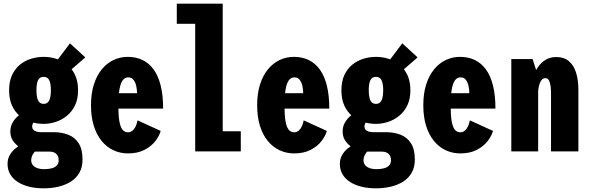

<svg xmlns="http://www.w3.org/2000/svg" viewBox="-20 -820 3190 1040"><path d="M216.6 -149Q180.9 -149 147.4 -159.4Q113.9 -169.8 87.3 -191.9Q60.6 -213.9 45 -248.4Q29.3 -282.9 29.3 -331Q29.3 -378.7 45.1 -412.9Q60.9 -447.1 87.7 -469.2Q114.5 -491.2 148 -501.6Q181.6 -512 216.6 -512Q251.5 -512 284.6 -501.6Q317.6 -491.2 344.4 -469.2Q371.2 -447.1 387 -412.9Q402.9 -378.7 402.9 -331Q402.9 -282.9 385.9 -248.4Q368.9 -213.9 341.2 -191.9Q313.6 -169.8 281 -159.4Q248.4 -149 216.6 -149ZM216.6 -257.4Q230.9 -257.4 239.4 -266Q247.9 -274.5 251.8 -290.8Q255.6 -307.1 255.6 -331Q255.6 -366.3 247 -385Q238.4 -403.7 216.6 -403.7Q194.2 -403.7 185.8 -385Q177.4 -366.3 177.4 -331Q177.4 -307.1 181.3 -290.8Q185.1 -274.5 193.6 -266Q202.1 -257.4 216.6 -257.4ZM314.9 -399 258.7 -452.1 359 -585.3 442.1 -509.1ZM270.4 -104Q314.6 -104 350.1 -90.1Q385.6 -76.2 406.3 -43.7Q427 -11.1 427 44.1Q427 85.5 410.4 115Q393.7 144.6 364.4 163.3Q335 182 296.9 191.1Q258.9 200.1 215.6 200.1Q174.4 200.1 138.8 191.5Q103.2 182.8 76.8 166Q50.3 149.3 35.6 124.5Q20.9 99.8 20.9 68Q20.9 40.2 33.1 19.6Q45.3 -1.1 63.1 -15.6Q80.9 -30.2 99 -39.2Q117.1 -48.3 128.3 -52.4L196 -15.9Q183.4 -12.2 172.8 -2.6Q162.2 6.9 155.7 20.2Q149.1 33.6 149.1 48.7Q149.1 63.1 157.4 73.9Q165.7 84.6 181.6 90.4Q197.5 96.3 220.7 96.3Q243.2 96.3 260.7 91.4Q278.2 86.6 288 75.9Q297.9 65.3 297.9 47.9Q297.9 33.4 292 22.8Q286.1 12.3 274.6 6.6Q263.2 1 247 1H151.1Q131.1 1 104 -12Q76.9 -25.1 56.4 -49.2Q36 -73.3 36 -107.1Q36 -131.2 44.9 -149.7Q53.9 -168.2 67 -181.6Q80.2 -195 93.4 -203.7Q106.6 -212.4 114.7 -216.9L184 -180.4Q176.3 -174.9 169.4 -167.4Q162.5 -159.9 158.3 -151.5Q154.1 -143 154.1 -134.9Q154.1 -124.9 159.9 -117.9Q165.6 -110.9 176.9 -107.4Q188.1 -104 204.1 -104Z M597.9 -315.3H722.3Q722.3 -333 718.2 -353Q714.1 -373.1 703.7 -387Q693.3 -401 674.3 -401Q656.4 -401 644.6 -385.1Q632.8 -369.2 626.9 -335.2Q621 -301.2 621 -246.7Q621 -195.6 626.4 -164.1Q631.7 -132.6 643.2 -118Q654.8 -103.4 673.3 -103.4Q686.9 -103.4 697.4 -112.2Q708 -120.9 715 -135.7Q722 -150.4 725.1 -168.1L850.4 -110.9Q843.2 -84 821.5 -55.9Q799.9 -27.7 762.9 -8.4Q725.9 11 673.3 11Q630.8 11 594.2 -6.2Q557.6 -23.4 530.4 -56.7Q503.1 -90 488 -138.6Q472.9 -187.3 472.9 -250.1Q472.9 -313.1 488.2 -361.7Q503.6 -410.4 530.8 -443.8Q558 -477.3 594.2 -494.6Q630.4 -512 672 -512Q716.6 -512 751.9 -495Q787.2 -478.1 812.2 -443.7Q837.2 -409.4 850.4 -356.5Q863.6 -303.6 863.6 -231.9H597.9Z M1186.3 -109.1H1284.3V0H1037.3V-690.9H937.6V-800H1186.3Z M1497.9 -315.3H1622.3Q1622.3 -333 1618.2 -353Q1614.1 -373.1 1603.7 -387Q1593.3 -401 1574.3 -401Q1556.4 -401 1544.6 -385.1Q1532.8 -369.2 1526.9 -335.2Q1521 -301.2 1521 -246.7Q1521 -195.6 1526.4 -164.1Q1531.7 -132.6 1543.2 -118Q1554.8 -103.4 1573.3 -103.4Q1586.9 -103.4 1597.4 -112.2Q1608 -120.9 1615 -135.7Q1622 -150.4 1625.1 -168.1L1750.4 -110.9Q1743.2 -84 1721.5 -55.9Q1699.9 -27.7 1662.9 -8.4Q1625.9 11 1573.3 11Q1530.8 11 1494.2 -6.2Q1457.6 -23.4 1430.4 -56.7Q1403.1 -90 1388 -138.6Q1372.9 -187.3 1372.9 -250.1Q1372.9 -313.1 1388.2 -361.7Q1403.6 -410.4 1430.8 -443.8Q1458 -477.3 1494.2 -494.6Q1530.4 -512 1572 -512Q1616.6 -512 1651.9 -495Q1687.2 -478.1 1712.2 -443.7Q1737.2 -409.4 1750.4 -356.5Q1763.6 -303.6 1763.6 -231.9H1497.9Z M2016.6 -149Q1980.9 -149 1947.4 -159.4Q1913.9 -169.8 1887.3 -191.9Q1860.6 -213.9 1845 -248.4Q1829.3 -282.9 1829.3 -331Q1829.3 -378.7 1845.1 -412.9Q1860.9 -447.1 1887.7 -469.2Q1914.5 -491.2 1948 -501.6Q1981.6 -512 2016.6 -512Q2051.5 -512 2084.6 -501.6Q2117.6 -491.2 2144.4 -469.2Q2171.2 -447.1 2187 -412.9Q2202.9 -378.7 2202.9 -331Q2202.9 -282.9 2185.9 -248.4Q2168.9 -213.9 2141.2 -191.9Q2113.6 -169.8 2081 -159.4Q2048.4 -149 2016.6 -149ZM2016.6 -257.4Q2030.9 -257.4 2039.4 -266Q2047.9 -274.5 2051.8 -290.8Q2055.6 -307.1 2055.6 -331Q2055.6 -366.3 2047 -385Q2038.4 -403.7 2016.6 -403.7Q1994.2 -403.7 1985.8 -385Q1977.4 -366.3 1977.4 -331Q1977.4 -307.1 1981.3 -290.8Q1985.1 -274.5 1993.6 -266Q2002.1 -257.4 2016.6 -257.4ZM2114.9 -399 2058.7 -452.1 2159 -585.3 2242.1 -509.1ZM2070.4 -104Q2114.6 -104 2150.1 -90.1Q2185.6 -76.2 2206.3 -43.7Q2227 -11.1 2227 44.1Q2227 85.5 2210.4 115Q2193.7 144.6 2164.4 163.3Q2135 182 2096.9 191.1Q2058.9 200.1 2015.6 200.1Q1974.4 200.1 1938.8 191.5Q1903.2 182.8 1876.8 166Q1850.3 149.3 1835.6 124.5Q1820.9 99.8 1820.9 68Q1820.9 40.2 1833.1 19.6Q1845.3 -1.1 1863.1 -15.6Q1880.9 -30.2 1899 -39.2Q1917.1 -48.3 1928.3 -52.4L1996 -15.9Q1983.4 -12.2 1972.8 -2.6Q1962.2 6.9 1955.7 20.2Q1949.1 33.6 1949.1 48.7Q1949.1 63.1 1957.4 73.9Q1965.7 84.6 1981.6 90.4Q1997.5 96.3 2020.7 96.3Q2043.2 96.3 2060.7 91.4Q2078.2 86.6 2088 75.9Q2097.9 65.3 2097.9 47.9Q2097.9 33.4 2092 22.8Q2086.1 12.3 2074.6 6.6Q2063.2 1 2047 1H1951.1Q1931.1 1 1904 -12Q1876.9 -25.1 1856.4 -49.2Q1836 -73.3 1836 -107.1Q1836 -131.2 1844.9 -149.7Q1853.9 -168.2 1867 -181.6Q1880.2 -195 1893.4 -203.7Q1906.6 -212.4 1914.7 -216.9L1984 -180.4Q1976.3 -174.9 1969.4 -167.4Q1962.5 -159.9 1958.3 -151.5Q1954.1 -143 1954.1 -134.9Q1954.1 -124.9 1959.9 -117.9Q1965.6 -110.9 1976.9 -107.4Q1988.1 -104 2004.1 -104Z M2397.9 -315.3H2522.3Q2522.3 -333 2518.2 -353Q2514.1 -373.1 2503.7 -387Q2493.3 -401 2474.3 -401Q2456.4 -401 2444.6 -385.1Q2432.8 -369.2 2426.9 -335.2Q2421 -301.2 2421 -246.7Q2421 -195.6 2426.4 -164.1Q2431.7 -132.6 2443.2 -118Q2454.8 -103.4 2473.3 -103.4Q2486.9 -103.4 2497.4 -112.2Q2508 -120.9 2515 -135.7Q2522 -150.4 2525.1 -168.1L2650.4 -110.9Q2643.2 -84 2621.5 -55.9Q2599.9 -27.7 2562.9 -8.4Q2525.9 11 2473.3 11Q2430.8 11 2394.2 -6.2Q2357.6 -23.4 2330.4 -56.7Q2303.1 -90 2288 -138.6Q2272.9 -187.3 2272.9 -250.1Q2272.9 -313.1 2288.2 -361.7Q2303.6 -410.4 2330.8 -443.8Q2358 -477.3 2394.2 -494.6Q2430.4 -512 2472 -512Q2516.6 -512 2551.9 -495Q2587.2 -478.1 2612.2 -443.7Q2637.2 -409.4 2650.4 -356.5Q2663.6 -303.6 2663.6 -231.9H2397.9Z M2749.6 0Q2749.6 -109 2749.6 -184Q2749.6 -259 2749.6 -308Q2749.6 -357 2749.6 -387.2Q2749.6 -417.5 2749.6 -436Q2749.6 -454.5 2749.6 -468.8Q2749.6 -483 2749.6 -500H2865L2895 -406.3V0ZM2964.7 0V-313.3Q2964.7 -333.1 2962.5 -352.4Q2960.2 -371.6 2953.8 -384.2Q2947.4 -396.7 2934.4 -396.7Q2922.9 -396.7 2915.4 -388.7Q2907.8 -380.7 2903.4 -368Q2898.9 -355.3 2896.8 -340.9Q2894.6 -326.4 2894.4 -314L2856.7 -322.6Q2856.8 -360.6 2866 -394.6Q2875.1 -428.6 2892.8 -454.9Q2910.4 -481.1 2935.5 -496.1Q2960.6 -511.1 2992.7 -511.1Q3034.7 -511.1 3061.2 -489Q3087.6 -466.9 3100.2 -427.1Q3112.9 -387.4 3112.9 -334V0Z"/></svg>

Font: League Mono Thin Condensed
Style: Regular
Weight: 100
Width: 1
Designer: Tyler Finck
Foundry: The League of Moveable Type / Tyler Finck
Version: Version 2.300;RELEASE